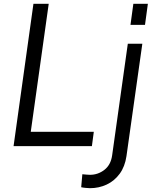

<svg xmlns="http://www.w3.org/2000/svg" viewBox="-20 -765 804 1005"><path d="M51 0 155 -745H235L141 -75H471L461 0ZM451 220Q443 220 428 218.5Q413 217 405 215L411 147Q422 148 432.5 149Q443 150 451 150Q493 150 526.5 124Q560 98 567 48L649 -536H725L642 52Q634 107 606.5 144.5Q579 182 538.5 201Q498 220 451 220ZM663 -635 678 -745H754L739 -635Z"/></svg>

Font: Plus Jakarta Sans
Style: Italic
Weight: 400
Italic angle: -8°
Designer: Gumpita Rahayu
Foundry: Tokotype
Version: Version 2.006